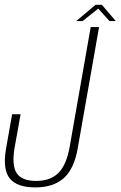

<svg xmlns="http://www.w3.org/2000/svg" viewBox="-20 -790 512 815"><path d="M130 5.5Q52 5.5 21.5 -32.5Q-9 -70.5 5 -155.5L31.5 -305H67.5L41.5 -160.5Q29.5 -87 51.2 -54.5Q73 -22 133.5 -22Q194 -22 228 -56Q262 -90 275.5 -165.5L365 -675H400.5L310 -161Q295 -73.5 250.8 -34Q206.5 5.5 130 5.5ZM303.5 -700.5 385.5 -769.5H412.5L471.5 -700.5H445L397 -753.5L330.5 -700.5Z"/></svg>

Font: Anybody ExtraLight
Style: Italic
Weight: 200
Italic angle: -10°
Designer: Tyler Finck
Foundry: Etcetera Type Company
Version: Version 1.010; ttfautohint (v1.8.3) -l 8 -r 50 -G 200 -x 14 